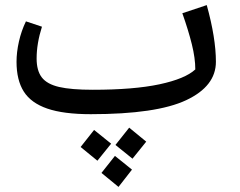

<svg xmlns="http://www.w3.org/2000/svg" viewBox="-20 -435 942 755"><path d="M829 -192Q829 -96 712 -41Q595 14 337 14Q230 14 166 -8Q102 -30 73.5 -75Q45 -120 45 -192Q45 -230 54.5 -272Q64 -314 82 -351L145 -330Q124 -264 124 -205Q124 -157 144.5 -130.5Q165 -104 212.5 -93Q260 -82 345 -82Q506 -82 607 -103.5Q708 -125 748 -162Q748 -206 734.5 -260.5Q721 -315 697 -383L793 -415Q829 -285 829 -192ZM434 135 488 67 555 122 501 189ZM297 143 350 76 417 130 363 197ZM379 245 432 178 499 232 446 300Z"/></svg>

Font: FiraGO
Style: Italic
Weight: 400
Italic angle: -8°
Designer: bBox Type GmbH
Foundry: bBox Type GmbH
Version: Version 1.001